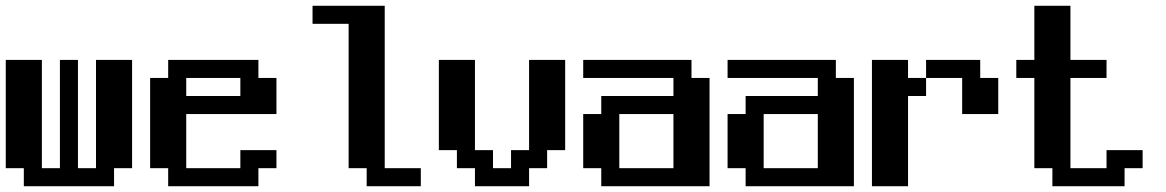

<svg xmlns="http://www.w3.org/2000/svg" viewBox="-20 -645 4040 665"><path d="M0 -437.5H125V-62.5H187.5V-437.5H250V-62.5H312.5V-437.5H437.5V-62.5H375V0H62.5V-62.5H0Z M500 -375H562.5V-437.5H875V-375H937.5V-250H625V-62.5H812.5V-125H937.5V-62.5H875V0H562.5V-62.5H500ZM625 -375V-312.5H812.5V-375Z M1062.5 -625H1312.5V-62.5H1437.5V0H1250V-62.5H1187.5V-562.5H1062.5Z M1500 -437.5H1625V-125H1687.5V-62.5H1750V-125H1812.5V-437.5H1937.5V-125H1875V-62.5H1812.5V0H1625V-62.5H1562.5V-125H1500Z M2000 -437.5H2375V-375H2437.5V0H2062.5V-62.5H2000V-250H2062.5V-312.5H2312.5V-375H2000ZM2125 -250V-62.5H2312.5V-250Z M2500 -437.5H2875V-375H2937.5V0H2562.5V-62.5H2500V-250H2562.5V-312.5H2812.5V-375H2500ZM2625 -250V-62.5H2812.5V-250Z M3000 -437.5H3125V-375H3187.5V-437.5H3375V-375H3437.5V-250H3312.5V-375H3187.5V-312.5H3125V0H3000Z M3500 -437.5H3562.5V-625H3687.5V-437.5H3812.5V-375H3687.5V-62.5H3812.5V-125H3937.5V-62.5H3875V0H3625V-62.5H3562.5V-375H3500Z"/></svg>

Font: NeoDunggeunmo
Style: Regular
Weight: 400
Monospace: yes
Version: Version 1.600